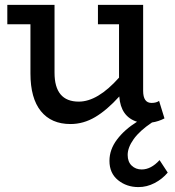

<svg xmlns="http://www.w3.org/2000/svg" viewBox="-20 -491 713 782"><path d="M629.9 161.1 663.1 211.9Q641.1 238.3 609.6 254.6Q578.1 271 543.9 271Q495.6 271 460.7 242.7Q425.8 214.4 425.8 164.1Q425.8 118.2 456.5 77.4Q487.3 36.6 538.1 4.9Q471.7 -16.1 465.8 -98.1Q415.5 -42.5 367.7 -14.2Q319.8 14.2 267.1 14.2Q189 14.2 146.5 -38.3Q104 -90.8 104 -191.9V-392.1H9.8V-471.2H202.1V-194.8Q202.1 -77.1 300.8 -77.1Q377.9 -77.1 464.8 -174.8V-392.1H378.9V-471.2H563V-121.1Q563 -71.8 597.2 -71.8Q616.7 -71.8 627.9 -80.1L649.9 -8.8Q625.5 3.9 599.1 7.8Q548.8 41.5 524.4 75.7Q500 109.9 500 140.1Q500 168 516.4 183.6Q532.7 199.2 557.1 199.2Q595.2 199.2 629.9 161.1Z"/></svg>

Font: BioRhyme
Style: Regular
Weight: 400
Designer: Aoife Mooney
Foundry: Aoife Mooney Type
Version: Version 1.500;PS 001.500;hotconv 1.0.88;makeotf.lib2.5.64775